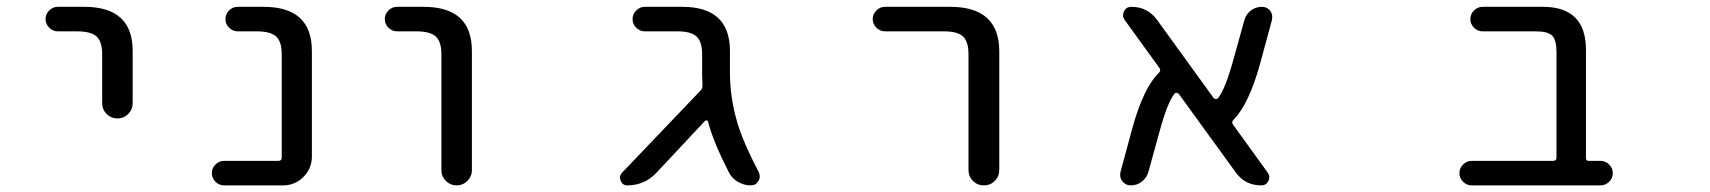

<svg xmlns="http://www.w3.org/2000/svg" viewBox="-20 -567 5040 566"><path d="M150.4 -474.6Q135.7 -474.6 125 -485.4Q114.3 -496.1 114.3 -510.7Q114.3 -525.4 125 -536.1Q135.7 -546.9 150.4 -546.9H228.5Q371.1 -546.9 371.1 -417V-262.7Q371.1 -244.1 357.9 -231Q344.7 -217.8 326.2 -217.8Q307.6 -217.8 294.4 -231Q281.2 -244.1 281.2 -262.7V-407.2Q281.2 -444.3 264.6 -459.5Q248 -474.6 207 -474.6Z M810.5 -407.2Q810.5 -444.3 793.9 -459.5Q777.3 -474.6 736.3 -474.6H680.7Q666 -474.6 655.3 -485.4Q644.5 -496.1 644.5 -510.7Q644.5 -525.4 655.3 -536.1Q666 -546.9 680.7 -546.9H756.8Q899.4 -546.9 899.4 -417V-105.5Q899.4 -70.3 874.5 -45.4Q849.6 -20.5 814.5 -20.5H640.6Q626 -20.5 615.2 -31.2Q604.5 -42 604.5 -56.6Q604.5 -71.3 615.2 -82Q626 -92.8 640.6 -92.8H800.8Q810.5 -92.8 810.5 -102.5Z M1150.4 -474.6Q1135.7 -474.6 1125 -485.4Q1114.3 -496.1 1114.3 -510.7Q1114.3 -525.4 1125 -536.1Q1135.7 -546.9 1150.4 -546.9H1228.5Q1371.1 -546.9 1371.1 -417V-65.4Q1371.1 -46.9 1357.9 -33.7Q1344.7 -20.5 1326.2 -20.5Q1307.6 -20.5 1294.4 -33.7Q1281.2 -46.9 1281.2 -65.4V-407.2Q1281.2 -444.3 1264.6 -459.5Q1248 -474.6 1207 -474.6Z M2131.8 -354.5Q2131.8 -277.3 2154.3 -203.1Q2172.9 -142.6 2216.8 -59.6Q2219.7 -53.7 2219.7 -46.9Q2219.7 -40 2215.8 -33.2Q2208 -20.5 2193.4 -20.5Q2172.9 -20.5 2154.8 -31.2Q2136.7 -42 2127.9 -60.5Q2082 -150.4 2067.4 -208Q2067.4 -210.9 2064 -211.9Q2060.5 -212.9 2058.6 -210.9L1915 -57.6Q1879.9 -20.5 1829.1 -20.5Q1815.4 -20.5 1809.6 -34.2Q1807.6 -39.1 1807.6 -43.9Q1807.6 -50.8 1813.5 -57.6L2044.9 -299.8Q2051.8 -306.6 2050.8 -316.4Q2049.8 -336.9 2049.8 -347.7V-407.2Q2049.8 -444.3 2033.2 -459.5Q2016.6 -474.6 1977.5 -474.6H1880.9Q1866.2 -474.6 1855.5 -485.4Q1844.7 -496.1 1844.7 -510.7Q1844.7 -525.4 1855.5 -536.1Q1866.2 -546.9 1880.9 -546.9H1991.2Q2131.8 -546.9 2131.8 -417Z M2588.9 -474.6Q2574.2 -474.6 2563.5 -485.4Q2552.7 -496.1 2552.7 -510.7Q2552.7 -525.4 2563.5 -536.1Q2574.2 -546.9 2588.9 -546.9H2781.2Q2924.8 -546.9 2925.8 -417V-66.4Q2925.8 -46.9 2912.6 -33.7Q2899.4 -20.5 2880.4 -20.5Q2861.3 -20.5 2848.1 -33.7Q2835 -46.9 2835 -66.4V-407.2Q2835 -444.3 2818.8 -459.5Q2802.7 -474.6 2762.7 -474.6Z M3716.8 -58.6Q3725.6 -46.9 3719.2 -33.7Q3712.9 -20.5 3698.2 -20.5Q3650.4 -20.5 3623 -58.6L3455.1 -290Q3452.1 -293 3448.7 -293.5Q3445.3 -293.9 3442.4 -291Q3420.9 -263.7 3398.4 -179.7L3365.2 -59.6Q3360.4 -43 3346.2 -31.7Q3332 -20.5 3313.5 -20.5Q3297.9 -20.5 3288.1 -33.2Q3282.2 -41 3282.2 -51.8Q3282.2 -55.7 3283.2 -60.5L3318.4 -190.4Q3351.6 -309.6 3396.5 -352.5Q3403.3 -359.4 3397.5 -367.2L3294.9 -508.8Q3287.1 -520.5 3293.5 -533.7Q3299.8 -546.9 3315.4 -546.9Q3362.3 -546.9 3390.6 -508.8L3557.6 -278.3Q3560.5 -275.4 3564 -274.9Q3567.4 -274.4 3570.3 -277.3Q3591.8 -303.7 3615.2 -388.7L3648.4 -507.8Q3653.3 -525.4 3667.5 -536.1Q3681.6 -546.9 3700.2 -546.9Q3714.8 -546.9 3724.6 -535.2Q3730.5 -526.4 3730.5 -516.6Q3730.5 -512.7 3729.5 -507.8L3694.3 -377.9Q3661.1 -258.8 3616.2 -213.9Q3609.4 -207 3615.2 -199.2Z M4568.4 -414.1Q4568.4 -449.2 4555.7 -461.9Q4543 -474.6 4506.8 -474.6H4350.6Q4335.9 -474.6 4325.2 -485.4Q4314.5 -496.1 4314.5 -510.7Q4314.5 -525.4 4325.2 -536.1Q4335.9 -546.9 4350.6 -546.9H4528.3Q4655.3 -546.9 4655.3 -419.9V-100.6Q4655.3 -92.8 4663.1 -92.8H4698.2Q4712.9 -92.8 4723.6 -82Q4734.4 -71.3 4734.4 -56.6Q4734.4 -42 4723.6 -31.2Q4712.9 -20.5 4698.2 -20.5H4318.4Q4303.7 -20.5 4293 -31.2Q4282.2 -42 4282.2 -56.6Q4282.2 -71.3 4293 -82Q4303.7 -92.8 4318.4 -92.8H4558.6Q4568.4 -92.8 4568.4 -102.5Z"/></svg>

Font: Rounded-X Mgen+ 1m regular
Style: Regular
Weight: 400
Designer: [Source Han Sans]
Ryoko NISHIZUKA  (kana & ideographs); Paul D. Hunt (Latin, Greek & Cyrillic); Wenlong ZHANG  (bopomofo
Version: Version 1.059.20150602